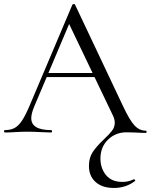

<svg xmlns="http://www.w3.org/2000/svg" viewBox="-24 -657 748 952"><path d="M417 166Q417 125 436 96.5Q455 68 491 34Q519 8 532 -9.5Q545 -27 545 -49Q545 -65 536 -84L313 -550L339 -586L145 -127Q131 -93 131 -71Q131 -12 229 -12Q234 -12 234 -6Q234 0 229 0Q211 0 177 -2Q139 -4 111 -4Q85 -4 51 -2Q21 0 1 0Q-4 0 -4 -6Q-4 -12 1 -12Q29 -12 48.5 -22.5Q68 -33 85.5 -59.5Q103 -86 124 -136L335 -634Q337 -637 342 -637Q347 -637 348 -634L584 -135Q618 -62 642.5 -35.5Q667 -9 699 -9Q703 -9 703 -3.5Q703 2 699 2Q677 2 645 0L603 -1Q549 -1 511.5 35.5Q474 72 474 129Q474 177 501.5 211Q529 245 583 245Q613 245 639 232H640Q643 232 645.5 235Q648 238 646 240Q601 275 541 275Q483 275 450 245.5Q417 216 417 166ZM204 -295H469L476 -275H194Z"/></svg>

Font: Cormorant Infant
Style: Regular
Weight: 400
Designer: Christian Thalmann (Catharsis Fonts)
Foundry: Catharsis Fonts
Version: Version 4.000